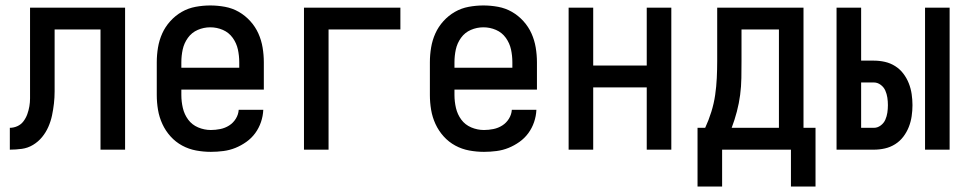

<svg xmlns="http://www.w3.org/2000/svg" viewBox="-20 -548 3540 703"><path d="M16 0V-80Q30 -80 43.5 -86Q57 -92 66 -104Q75 -116 80 -130Q85 -144 87.5 -158.5Q90 -173 90 -187.5Q90 -202 90 -217V-520H438V0H348V-440H180V-257Q180 -235 180 -213Q180 -191 177.5 -169Q175 -147 170.5 -125.5Q166 -104 157 -83.5Q148 -63 134 -46Q120 -29 101 -17.5Q82 -6 60 -3Q38 0 16 0Z M752 8Q725 8 698 3Q671 -2 647 -15Q623 -28 604.5 -48.5Q586 -69 574.5 -94Q563 -119 558.5 -146Q554 -173 554 -200V-320Q554 -347 558.5 -374Q563 -401 574 -425.5Q585 -450 603.5 -470.5Q622 -491 645.5 -504.5Q669 -518 696 -523Q723 -528 750 -528Q777 -528 804 -523Q831 -518 854.5 -504.5Q878 -491 896.5 -470.5Q915 -450 926 -425.5Q937 -401 941.5 -374Q946 -347 946 -320V-220H644V-200Q644 -176 649.5 -152.5Q655 -129 669 -110Q683 -91 705.5 -81.5Q728 -72 752 -72Q769 -72 786.5 -75.5Q804 -79 819 -88.5Q834 -98 843.5 -113.5Q853 -129 854 -146H944Q943 -123 935.5 -101Q928 -79 914.5 -60.5Q901 -42 882 -28.5Q863 -15 842 -6.5Q821 2 798 5Q775 8 752 8ZM856 -300V-320Q856 -344 851 -367Q846 -390 832 -409.5Q818 -429 796 -438.5Q774 -448 750 -448Q726 -448 704 -438.5Q682 -429 668 -409.5Q654 -390 649 -367Q644 -344 644 -320V-300Z M1093 0V-520H1446V-440H1183V0Z M1752 8Q1725 8 1698 3Q1671 -2 1647 -15Q1623 -28 1604.5 -48.5Q1586 -69 1574.5 -94Q1563 -119 1558.5 -146Q1554 -173 1554 -200V-320Q1554 -347 1558.5 -374Q1563 -401 1574 -425.5Q1585 -450 1603.5 -470.5Q1622 -491 1645.5 -504.5Q1669 -518 1696 -523Q1723 -528 1750 -528Q1777 -528 1804 -523Q1831 -518 1854.5 -504.5Q1878 -491 1896.5 -470.5Q1915 -450 1926 -425.5Q1937 -401 1941.5 -374Q1946 -347 1946 -320V-220H1644V-200Q1644 -176 1649.5 -152.5Q1655 -129 1669 -110Q1683 -91 1705.5 -81.5Q1728 -72 1752 -72Q1769 -72 1786.5 -75.5Q1804 -79 1819 -88.5Q1834 -98 1843.5 -113.5Q1853 -129 1854 -146H1944Q1943 -123 1935.5 -101Q1928 -79 1914.5 -60.5Q1901 -42 1882 -28.5Q1863 -15 1842 -6.5Q1821 2 1798 5Q1775 8 1752 8ZM1856 -300V-320Q1856 -344 1851 -367Q1846 -390 1832 -409.5Q1818 -429 1796 -438.5Q1774 -448 1750 -448Q1726 -448 1704 -438.5Q1682 -429 1668 -409.5Q1654 -390 1649 -367Q1644 -344 1644 -320V-300Z M2062 0V-520H2152V-308H2348V-520H2438V0H2348V-228H2152V0Z M2534 135V-80H2562Q2575 -108 2584.5 -138.5Q2594 -169 2598.5 -200Q2603 -231 2604.5 -262.5Q2606 -294 2606 -325V-520H2922V-80H2966V135H2876V0H2624V135ZM2659 -80H2832V-440H2695V-325Q2695 -294 2694.5 -262.5Q2694 -231 2690 -200.5Q2686 -170 2678 -139.5Q2670 -109 2659 -80Z M3367 0V-520H3457V0ZM3043 0V-520H3133V-326H3180Q3200 -326 3220 -321.5Q3240 -317 3257.5 -306Q3275 -295 3287.5 -278.5Q3300 -262 3307.5 -243Q3315 -224 3318 -203.5Q3321 -183 3321 -163Q3321 -143 3318 -122.5Q3315 -102 3307.5 -83Q3300 -64 3287.5 -47.5Q3275 -31 3257.5 -20Q3240 -9 3220 -4.5Q3200 0 3180 0ZM3180 -80Q3193 -80 3204.5 -88.5Q3216 -97 3221.5 -109.5Q3227 -122 3229 -135.5Q3231 -149 3231 -163Q3231 -177 3229 -190.5Q3227 -204 3221.5 -216.5Q3216 -229 3204.5 -237.5Q3193 -246 3180 -246H3133V-80Z"/></svg>

Font: Iosevka Curly Medium
Style: Regular
Weight: 500
Monospace: yes
Designer: Belleve Invis
Foundry: Belleve Invis
Version: Version 22.1.2; ttfautohint (v1.8.4)